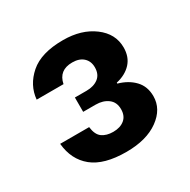

<svg xmlns="http://www.w3.org/2000/svg" viewBox="-95 -802 539 545"><g transform="rotate(-30 174.0 -529.5)"><path d="M173 -347Q100 -347 63 -377Q26 -407 21 -461H116Q119 -435 133 -425Q147 -415 169 -415Q192 -415 206 -426.5Q220 -438 220 -460Q220 -483 204 -495Q188 -507 164 -507H123V-554H161Q185 -554 200 -565.5Q215 -577 215 -600Q215 -620 202 -632Q189 -644 166 -644Q122 -644 114 -603H26Q30 -648 66.5 -680Q103 -712 175 -712Q235 -712 274.5 -682.5Q314 -653 314 -608Q314 -577 296 -557.5Q278 -538 247 -531V-528Q279 -519 298.5 -498.5Q318 -478 318 -446Q318 -404 278.5 -375.5Q239 -347 173 -347Z"/></g></svg>

Font: DM Sans SemiBold
Style: Regular
Weight: 600
Designer: Colophon Foundry, Jonny Pinhorn
Foundry: Colophon Foundry
Version: Version 4.004; ttfautohint (v1.8.4.7-5d5b)